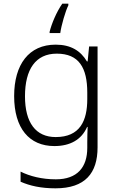

<svg xmlns="http://www.w3.org/2000/svg" viewBox="-20 -836 639 1045"><path d="M352 -807V-816H319C287 -770 261 -707 250 -663V-656H308C314 -699 336 -775 352 -807ZM283 -593C137 -593 57 -485 57 -313C57 -138 139 -41 276 -41C362 -41 424 -76 454 -145H457C456 -120 455 -90 455 -62V-31C455 74 401 140 284 140C208 140 142 123 92 98V153C142 175 202 189 282 189C444 189 511 106 511 -34V-583H465L457 -502H453C419 -559 366 -593 283 -593ZM289 -544C410 -544 455 -467 455 -332V-297C455 -178 415 -90 283 -90C175 -90 116 -168 116 -312C116 -459 174 -544 289 -544Z"/></svg>

Font: Noto Sans Tamil UI Light
Style: Regular
Weight: 300
Designer: Jelle Bosma - Monotype Design Team
Foundry: Monotype Imaging Inc.
Version: Version 2.004